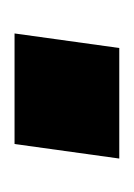

<svg xmlns="http://www.w3.org/2000/svg" viewBox="20 -204 184 264"><g transform="rotate(-90 112.0 -72.0)"><path d="M26 0 46 -144H198L178 0Z"/></g></svg>

Font: Host Grotesk Light SemiBold
Style: Italic
Weight: 600
Italic angle: -8°
Version: Version 1.003